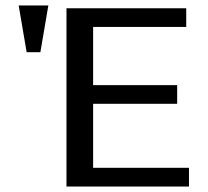

<svg xmlns="http://www.w3.org/2000/svg" viewBox="-20 -679 758 699"><path d="M668 0V-68H319V-301H625V-369H319V-581H658V-649H222V0ZM127 -489 156 -659H48L77 -489Z"/></svg>

Font: Gamestation Text
Style: Bold
Weight: 400
Designer: Jonas Hecksher
Foundry: Jonas Hecksher, Playtypeª, e-types AS
Version: Version 1.003